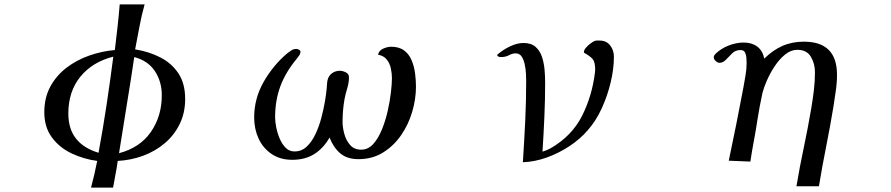

<svg xmlns="http://www.w3.org/2000/svg" viewBox="-20 -731 4040 871"><path d="M494 -474Q399 -450 344.5 -383Q290 -316 290 -216Q290 -146 325 -102Q360 -58 427 -38Q447 -146 463.5 -255.5Q480 -365 494 -474ZM714 -299Q714 -361 682.5 -408.5Q651 -456 589 -472Q573 -363 555 -254.5Q537 -146 520 -36Q615 -61 664.5 -132.5Q714 -204 714 -299ZM820 -282Q820 -219 795 -168Q770 -117 726.5 -80.5Q683 -44 628 -24Q573 -4 514 -1Q510 30 504 60Q498 90 493 120H393Q401 90 408 60Q415 30 421 -1Q360 -9 305 -35Q250 -61 215.5 -107.5Q181 -154 181 -222Q181 -288 208.5 -338.5Q236 -389 282 -424Q328 -459 385 -479Q442 -499 501 -504Q507 -556 513 -607.5Q519 -659 523 -711H636Q622 -661 612.5 -609.5Q603 -558 593 -507Q656 -497 707.5 -470.5Q759 -444 789.5 -398Q820 -352 820 -282Z M1867 -338Q1867 -282 1850 -224Q1833 -166 1799.5 -117.5Q1766 -69 1717.5 -39Q1669 -9 1606 -9Q1555 -9 1524 -35Q1493 -61 1475 -107Q1447 -58 1405.5 -32Q1364 -6 1306 -6Q1251 -6 1212 -32.5Q1173 -59 1153 -102.5Q1133 -146 1133 -198Q1133 -284 1176 -359.5Q1219 -435 1283 -489Q1293 -497 1302.5 -503Q1312 -509 1325 -509Q1330 -509 1336.5 -505.5Q1343 -502 1343 -497Q1343 -487 1337 -479Q1331 -471 1325 -463Q1276 -404 1252 -340Q1228 -276 1228 -198Q1228 -180 1233 -154Q1238 -128 1248.5 -103Q1259 -78 1275.5 -61Q1292 -44 1316 -44Q1348 -44 1371 -65.5Q1394 -87 1410.5 -121.5Q1427 -156 1437.5 -195.5Q1448 -235 1454 -270.5Q1460 -306 1462 -330Q1463 -339 1463.5 -349Q1464 -359 1466 -368Q1471 -388 1486.5 -399Q1502 -410 1522 -410Q1534 -410 1548.5 -403Q1563 -396 1563 -381Q1563 -356 1555.5 -331.5Q1548 -307 1543 -282Q1534 -231 1534 -178Q1534 -153 1542 -123.5Q1550 -94 1568.5 -73Q1587 -52 1618 -52Q1650 -52 1673 -77.5Q1696 -103 1712.5 -143.5Q1729 -184 1739 -228.5Q1749 -273 1753.5 -313Q1758 -353 1758 -376Q1758 -398 1753 -421Q1748 -444 1734.5 -461Q1721 -478 1695 -483Q1699 -502 1718.5 -510.5Q1738 -519 1754 -519Q1791 -519 1813.5 -502Q1836 -485 1847.5 -457Q1859 -429 1863 -398Q1867 -367 1867 -338Z M2765 -474Q2765 -419 2750.5 -358Q2736 -297 2710 -240Q2684 -183 2647 -141Q2613 -101 2564 -68.5Q2515 -36 2460.5 -16.5Q2406 3 2352 5Q2358 -87 2362.5 -179Q2367 -271 2367 -364Q2367 -376 2366 -396.5Q2365 -417 2360.5 -438.5Q2356 -460 2346.5 -474.5Q2337 -489 2319 -489Q2305 -489 2289 -480.5Q2273 -472 2252 -472Q2248 -472 2242 -474Q2236 -476 2236 -480Q2236 -485 2241 -487Q2263 -506 2294.5 -521Q2326 -536 2355 -536Q2390 -536 2410 -518Q2430 -500 2439 -472Q2448 -444 2450.5 -413.5Q2453 -383 2453 -357Q2453 -278 2449.5 -199.5Q2446 -121 2441 -43Q2451 -46 2460.5 -50Q2470 -54 2479 -59Q2575 -115 2620.5 -205.5Q2666 -296 2679 -402Q2679 -406 2679.5 -409Q2680 -412 2680 -415Q2680 -449 2669 -462.5Q2658 -476 2629 -492Q2629 -492 2629 -493Q2629 -494 2629 -495Q2629 -504 2638 -514.5Q2647 -525 2658.5 -533.5Q2670 -542 2677 -545Q2682 -547 2688 -547Q2694 -547 2700 -547Q2731 -547 2748 -525Q2765 -503 2765 -474Z M3777 -392Q3777 -355 3771.5 -319Q3766 -283 3761 -248Q3746 -157 3728 -67Q3710 23 3695 114H3593Q3608 25 3626.5 -62.5Q3645 -150 3660 -238Q3667 -279 3672 -320.5Q3677 -362 3677 -404Q3677 -442 3658.5 -473.5Q3640 -505 3597 -505Q3568 -505 3542 -484Q3516 -463 3495 -431.5Q3474 -400 3459.5 -367Q3445 -334 3439 -310Q3432 -279 3426.5 -248.5Q3421 -218 3416 -187Q3409 -140 3400 -92.5Q3391 -45 3384 2L3286 -2Q3321 -167 3352 -332Q3357 -361 3362 -389Q3367 -417 3367 -445Q3367 -456 3366 -469.5Q3365 -483 3359.5 -493.5Q3354 -504 3339 -504Q3317 -504 3302 -489.5Q3287 -475 3273.5 -460.5Q3260 -446 3244 -446Q3236 -446 3227 -454Q3218 -462 3218 -470Q3218 -476 3220 -479.5Q3222 -483 3226 -487Q3251 -511 3285.5 -524.5Q3320 -538 3354 -538Q3391 -538 3415.5 -519.5Q3440 -501 3447 -465Q3485 -503 3529 -522.5Q3573 -542 3627 -542Q3777 -542 3777 -392Z"/></svg>

Font: Kaisei Tokumin Medium
Style: Regular
Weight: 500
Designer: Font-Kai, 金井和夫
Foundry: KAZUO KANAI
Version: Version 5.003